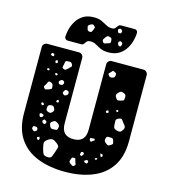

<svg xmlns="http://www.w3.org/2000/svg" viewBox="-133 -1030 1012 1145"><g transform="rotate(15 373.0 -457.5)"><path d="M374 10Q278 10 204.5 -19Q131 -48 90 -109Q49 -170 49 -264V-673Q49 -684 57 -692Q65 -700 76 -700H272Q283 -700 291 -692Q299 -684 299 -673V-268Q299 -191 373 -191Q447 -191 447 -268V-673Q447 -684 455 -692Q463 -700 474 -700H670Q681 -700 689 -692Q697 -684 697 -673V-264Q697 -170 656 -109Q615 -48 542 -19Q469 10 374 10ZM133 -653 120 -656 112 -646 122 -638 134 -639ZM504 -644Q497 -647 494.5 -644Q492 -641 487 -636Q482 -630 477.5 -627Q473 -624 477 -617Q482 -609 486.5 -606.5Q491 -604 500 -605Q510 -607 514 -611Q518 -615 519 -625Q520 -634 516 -637Q512 -640 504 -644ZM250 -619Q245 -630 238 -631Q231 -632 218 -631Q208 -630 207 -624Q206 -618 204 -608Q202 -598 200.5 -592Q199 -586 208 -581Q217 -576 222 -579.5Q227 -583 235 -590Q243 -599 249 -603.5Q255 -608 250 -619ZM165 -615 158 -623 149 -613 155 -601 165 -607ZM130 -556 124 -562 115 -560V-550L125 -549ZM184 -542 175 -546 167 -543 170 -534 180 -532ZM592 -535Q580 -540 573.5 -537.5Q567 -535 558 -525Q550 -516 550.5 -509.5Q551 -503 558 -493Q563 -484 569 -483.5Q575 -483 585 -486Q595 -488 600.5 -490.5Q606 -493 607 -504Q608 -516 606 -523Q604 -530 592 -535ZM228 -511Q219 -518 210 -511Q204 -507 202 -503.5Q200 -500 202 -493Q204 -487 208 -486Q212 -485 219 -485Q229 -485 232 -495Q236 -505 228 -511ZM153 -485Q142 -488 139.5 -481.5Q137 -475 132 -466Q127 -458 124 -453.5Q121 -449 126 -442Q132 -434 137.5 -435Q143 -436 152 -439Q162 -443 167.5 -445.5Q173 -448 172 -458Q171 -471 167.5 -476.5Q164 -482 153 -485ZM261 -463Q251 -465 246 -455Q242 -449 241 -445Q240 -441 245 -436Q250 -430 254 -430Q258 -430 265 -433Q276 -439 275 -450Q274 -457 271 -459Q268 -461 261 -463ZM589 -425 581 -428 575 -421 582 -414 589 -418ZM533 -410 523 -409 517 -402 523 -393 535 -397ZM233 -388 225 -395 218 -389 217 -379 229 -378ZM642 -355Q631 -368 625.5 -377Q620 -386 604 -380Q587 -373 587 -363Q587 -353 588 -335Q589 -321 594.5 -315.5Q600 -310 614 -307Q626 -304 632.5 -307Q639 -310 646 -322Q652 -332 651.5 -338.5Q651 -345 642 -355ZM146 -354 135 -356 133 -346 141 -338 151 -344ZM213 -343Q208 -351 203.5 -352Q199 -353 190 -352Q181 -350 177.5 -346.5Q174 -343 173 -334Q172 -324 173.5 -319Q175 -314 184 -310Q194 -306 199.5 -307Q205 -308 212 -316Q219 -323 218.5 -328.5Q218 -334 213 -343ZM154 -290Q148 -293 144 -290Q138 -285 141 -279Q143 -274 144.5 -270.5Q146 -267 152 -268Q162 -269 165 -280Q166 -285 162.5 -286Q159 -287 154 -290ZM254 -262Q244 -268 238 -266.5Q232 -265 222 -257Q214 -250 215.5 -244.5Q217 -239 220 -230Q226 -216 240 -217Q252 -218 259 -218Q266 -218 269 -230Q272 -242 269 -248.5Q266 -255 254 -262ZM185 -256Q182 -258 179.5 -259.5Q177 -261 174 -258Q165 -252 168 -244Q172 -234 182 -234Q187 -234 188.5 -237Q190 -240 192 -246Q193 -250 191 -251.5Q189 -253 185 -256ZM605 -244Q602 -252 599 -255Q596 -258 587 -258Q576 -258 569 -258Q562 -258 558 -247Q555 -235 557.5 -229Q560 -223 571 -215Q580 -208 586 -209.5Q592 -211 602 -218Q610 -224 609 -229Q608 -234 605 -244ZM497 -222Q495 -228 491.5 -226.5Q488 -225 482 -225Q477 -225 473.5 -225.5Q470 -226 469 -221Q466 -211 474 -206Q478 -202 480.5 -204.5Q483 -207 487 -210Q492 -213 495.5 -215Q499 -217 497 -222ZM139 -205Q132 -205 128 -206Q124 -207 121 -200Q118 -193 119.5 -189Q121 -185 128 -180Q134 -175 137.5 -176.5Q141 -178 147 -182Q151 -186 151 -189Q151 -192 150 -197Q147 -205 139 -205ZM285 -141Q268 -155 256.5 -157.5Q245 -160 227 -148Q209 -136 208.5 -124.5Q208 -113 213 -93Q219 -71 224.5 -60Q230 -49 252 -48Q273 -47 277 -59Q281 -71 289 -91Q295 -109 297.5 -119Q300 -129 285 -141ZM174 -153 161 -147 163 -137 172 -131 179 -140ZM564 -149 551 -150 554 -139 560 -129 569 -139ZM455 -126Q452 -133 443 -131Q437 -130 436 -121Q436 -116 435.5 -113Q435 -110 440 -108Q444 -106 446.5 -107.5Q449 -109 452 -113Q459 -120 455 -126ZM542 -117 532 -118 526 -110 534 -106 539 -109ZM492 -88Q489 -92 486 -91.5Q483 -91 479 -90Q470 -87 470 -81Q470 -77 472 -76Q474 -75 478 -73Q483 -72 485.5 -71Q488 -70 490 -74Q496 -81 492 -88ZM420 -63Q417 -72 416 -78.5Q415 -85 406 -85Q395 -85 392.5 -79.5Q390 -74 387 -64Q384 -56 387 -52.5Q390 -49 396 -44Q404 -39 408.5 -36.5Q413 -34 420 -40Q427 -45 425 -50Q423 -55 420 -63ZM440 -745Q410 -745 391 -754Q372 -763 357 -772Q342 -781 322 -781Q307 -781 300 -773.5Q293 -766 288 -758Q283 -750 272 -750H188Q181 -750 175 -755.5Q169 -761 169 -768Q169 -785 175 -811.5Q181 -838 196 -864Q211 -890 237.5 -907.5Q264 -925 305 -925Q335 -925 354 -916Q373 -907 388.5 -898Q404 -889 423 -889Q438 -889 444.5 -897Q451 -905 456.5 -912.5Q462 -920 473 -920H557Q566 -920 571 -914.5Q576 -909 576 -901Q576 -884 570 -858Q564 -832 549 -806Q534 -780 507.5 -762.5Q481 -745 440 -745ZM482 -896Q476 -903 467 -897Q462 -895 462 -892Q462 -889 463 -884Q464 -879 465.5 -876.5Q467 -874 472 -873Q478 -872 481 -873Q484 -874 487 -880Q491 -889 482 -896ZM319 -876Q311 -883 306 -882Q301 -881 292 -876Q284 -871 282.5 -866.5Q281 -862 284 -854Q286 -844 289 -840Q292 -836 301 -835Q310 -834 313 -838.5Q316 -843 320 -851Q323 -860 324.5 -865Q326 -870 319 -876ZM426 -836Q416 -840 411.5 -837Q407 -834 400 -826Q394 -817 391 -811.5Q388 -806 394 -797Q400 -789 406 -791Q412 -793 422 -796Q431 -798 435.5 -800.5Q440 -803 440 -812Q440 -823 438 -828Q436 -833 426 -836ZM505 -822Q500 -825 497 -827.5Q494 -830 489 -826Q480 -821 484 -809Q487 -798 497 -797Q503 -797 504 -800.5Q505 -804 507 -809Q510 -817 505 -822Z"/></g></svg>

Font: Rubik Moonrocks
Style: Regular
Weight: 400
Designer: Hubert and Fischer, NaN
Foundry: Hubert and Fischer, NaN
Version: Version 2.200